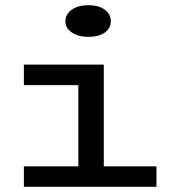

<svg xmlns="http://www.w3.org/2000/svg" viewBox="-20 -720 667 740"><path d="M232 -638Q232 -665 256.5 -682.5Q281 -700 320 -700Q360 -700 383.5 -683Q407 -666 407 -638Q407 -611 384 -594.5Q361 -578 320 -578Q281 -578 256.5 -595Q232 -612 232 -638ZM583 -79V0H72V-79H282V-392H72V-471H380V-79Z"/></svg>

Font: BioRhyme Expanded
Style: Regular
Weight: 400
Width: 7
Designer: Aoife Mooney
Foundry: Aoife Mooney Type
Version: Version 1.000